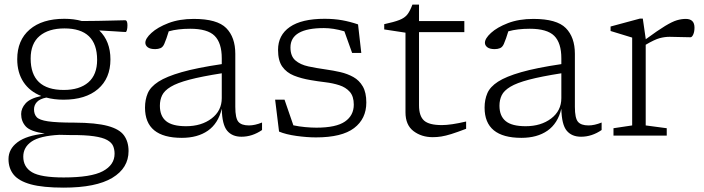

<svg xmlns="http://www.w3.org/2000/svg" viewBox="-20 -606 3147 858"><path d="M264 -160.5Q222 -160.5 187 -170Q157.5 -164 144.8 -150Q132 -136 132 -117.5Q132 -95.5 144 -82.5Q156 -69.5 194.5 -63.8Q233 -58 312.5 -58Q409 -57.5 461.5 -43.2Q514 -29 534.2 -0.8Q554.5 27.5 554.5 69Q554.5 145 481.8 188.8Q409 232.5 264.5 232.5Q171.5 232.5 117.8 217.8Q64 203 41 174.5Q18 146 18 105Q18 60 58 29.8Q98 -0.5 180 -9Q115.5 -18.5 95 -41.2Q74.5 -64 74.5 -96.5Q74.5 -122 94.5 -144.2Q114.5 -166.5 164.5 -177Q113 -197 85 -239.2Q57 -281.5 57 -341.5Q57 -426.5 112.8 -474.2Q168.5 -522 267.5 -522Q310.5 -522 346 -512Q424 -512.5 475 -514Q526 -515.5 539 -515.5Q549.5 -515.5 549.5 -493.5Q549.5 -480.5 547.2 -471.8Q545 -463 541 -463Q535 -463 525 -463.8Q515 -464.5 491.8 -466Q468.5 -467.5 423.5 -470Q473.5 -422 473.5 -340.5Q473.5 -256 418 -208.2Q362.5 -160.5 264 -160.5ZM265 -204Q335.5 -204 374.8 -238Q414 -272 414 -338.5Q414 -479 268 -479Q197 -479 157 -445.2Q117 -411.5 117 -344.5Q117 -204 265 -204ZM84 94Q84 140.5 123.2 163.8Q162.5 187 264.5 187Q387 187 439.5 159Q492 131 492 81Q492 62 485.5 46.5Q479 31 459 19.8Q439 8.5 399.5 2.8Q360 -3 294 -2.5Q268 -2.5 245.5 -3.5Q158.5 1 121.2 26.5Q84 52 84 94Z M1059 5Q1017.5 5 995 -22Q972.5 -49 971 -120Q955 -54 909 -22Q863 10 792.5 10Q628 10 628 -125Q628 -160.5 640.2 -189.2Q652.5 -218 688 -241Q723.5 -264 791.5 -283.5Q859.5 -303 971 -319.5V-345.5Q971 -414 939.2 -445.8Q907.5 -477.5 830 -477.5Q774.5 -477.5 734 -466Q724 -432.5 714 -409.5Q707.5 -395 697 -390.8Q686.5 -386.5 673.5 -386.5Q651 -386.5 640.2 -394.8Q629.5 -403 629.5 -415Q629.5 -434 656.8 -459Q684 -484 732.8 -502.8Q781.5 -521.5 846 -521.5Q950.5 -521.5 991 -480.5Q1031.5 -439.5 1031.5 -365.5V-128.5Q1031.5 -78 1045.2 -61.8Q1059 -45.5 1092.5 -45.5Q1119 -45.5 1151 -58.5V-25Q1107.5 5 1059 5ZM694.5 -133.5Q694.5 -87.5 722.2 -64.8Q750 -42 811.5 -42Q880 -42 925.5 -76.5Q971 -111 971 -167.5V-278.5Q881.5 -264.5 826.5 -250Q771.5 -235.5 743 -218.2Q714.5 -201 704.5 -180.2Q694.5 -159.5 694.5 -133.5Z M1430.5 -522Q1473.5 -522 1509.2 -515.5Q1545 -509 1580 -497L1594.5 -369.5H1553.5L1519 -466Q1493.5 -473.5 1470.8 -477Q1448 -480.5 1427.5 -480.5Q1278 -480.5 1278 -394Q1278 -355 1300 -336Q1322 -317 1358.2 -309.2Q1394.5 -301.5 1437 -295.5Q1469 -291 1500.8 -283.8Q1532.5 -276.5 1559 -261.8Q1585.5 -247 1601.2 -219.8Q1617 -192.5 1617 -148Q1617 -75 1562.2 -33.5Q1507.5 8 1392 8Q1352.5 8 1305.2 1.5Q1258 -5 1227 -18L1209.5 -160.5H1251.5L1291 -46Q1316.5 -40.5 1344.2 -38Q1372 -35.5 1394 -35.5Q1482 -35.5 1521.5 -62.8Q1561 -90 1561 -138.5Q1561 -175.5 1543 -195.8Q1525 -216 1496.2 -225.2Q1467.5 -234.5 1433.8 -238.5Q1400 -242.5 1368.5 -248Q1326.5 -255 1293.5 -268.2Q1260.5 -281.5 1241.5 -308.2Q1222.5 -335 1222.5 -383Q1222.5 -449 1275.2 -485.5Q1328 -522 1430.5 -522Z M1852.5 -135.5Q1852.5 -87.5 1875 -67.2Q1897.5 -47 1954.5 -47Q1995 -47 2063 -63V-30.5Q2022.5 -15 1996.8 -7Q1971 1 1952 4Q1933 7 1914 7Q1863.5 7 1827.8 -20.2Q1792 -47.5 1792 -104V-460L1697 -474.5V-498Q1741.5 -507.5 1765 -516.8Q1788.5 -526 1800.5 -541.5Q1812.5 -557 1823 -585.5H1852.5V-512H2055V-462.5H1852.5Z M2576.5 5Q2535 5 2512.5 -22Q2490 -49 2488.5 -120Q2472.5 -54 2426.5 -22Q2380.5 10 2310 10Q2145.5 10 2145.5 -125Q2145.5 -160.5 2157.8 -189.2Q2170 -218 2205.5 -241Q2241 -264 2309 -283.5Q2377 -303 2488.5 -319.5V-345.5Q2488.5 -414 2456.8 -445.8Q2425 -477.5 2347.5 -477.5Q2292 -477.5 2251.5 -466Q2241.5 -432.5 2231.5 -409.5Q2225 -395 2214.5 -390.8Q2204 -386.5 2191 -386.5Q2168.5 -386.5 2157.8 -394.8Q2147 -403 2147 -415Q2147 -434 2174.2 -459Q2201.5 -484 2250.2 -502.8Q2299 -521.5 2363.5 -521.5Q2468 -521.5 2508.5 -480.5Q2549 -439.5 2549 -365.5V-128.5Q2549 -78 2562.8 -61.8Q2576.5 -45.5 2610 -45.5Q2636.5 -45.5 2668.5 -58.5V-25Q2625 5 2576.5 5ZM2212 -133.5Q2212 -87.5 2239.8 -64.8Q2267.5 -42 2329 -42Q2397.5 -42 2443 -76.5Q2488.5 -111 2488.5 -167.5V-278.5Q2399 -264.5 2344 -250Q2289 -235.5 2260.5 -218.2Q2232 -201 2222 -180.2Q2212 -159.5 2212 -133.5Z M2865.5 -433V-430.5Q2920 -470.5 2952.2 -490Q2984.5 -509.5 3005 -515.5Q3025.5 -521.5 3044.5 -521.5Q3083.5 -521.5 3083.5 -482.5Q3083.5 -464.5 3078 -452Q3072.5 -439.5 3065.5 -439.5Q3041 -439.5 3017.5 -440.5Q2994 -441.5 2972 -441.5Q2950.5 -441.5 2928 -435.5Q2905.5 -429.5 2865.5 -406V-45.5L2959.5 -33V0H2721.5V-33L2805 -45.5V-438Q2795.5 -441 2765.8 -450Q2736 -459 2708.5 -467.5V-487.5L2840 -523H2852.5Z"/></svg>

Font: Newsreader 6pt Light
Style: Regular
Weight: 300
Designer: Hugues Gentile
Foundry: Production Type
Version: Version 1.003; ttfautohint (v1.8.3)